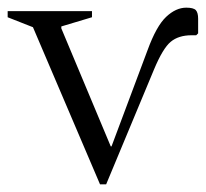

<svg xmlns="http://www.w3.org/2000/svg" viewBox="-43 -479 537 501"><path d="M218 2 43 -408 -23 -434V-450H197V-434L117 -410V-405L246 -97H248L342 -348Q365 -411 390.5 -435Q416 -459 443 -459Q462 -459 468 -452.5Q474 -446 474 -430V-392L469 -387H457Q423 -387 402.5 -370Q382 -353 359 -298L234 2Z"/></svg>

Font: Spectral Light
Style: Regular
Weight: 300
Designer: Jean-Baptiste Levee
Foundry: Production Type
Version: Version 2.001